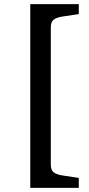

<svg xmlns="http://www.w3.org/2000/svg" viewBox="-20 -794 427 926"><path d="M126 112V-774H360V-726L280 -714Q250 -709 237.5 -698Q225 -687 225 -661V-1Q225 25 237.5 36Q250 47 280 52L360 64V112Z"/></svg>

Font: Gabriela
Style: Regular
Weight: 400
Designer: Eduardo Rodriguez Tunni
Foundry: Eduardo Rodriguez Tunni
Version: Version 1.003